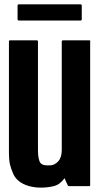

<svg xmlns="http://www.w3.org/2000/svg" viewBox="-20 -860 520 891"><path d="M398.4 -668Q398.4 -445.3 398.4 -1Q398.4 1 397.5 2.9Q396.5 3.9 393.6 3.9Q362.3 3.9 299.8 3.9Q298.8 3.9 296.9 2.9Q295.9 2.9 294.9 1Q290 -10.7 279.3 -33.2Q272.5 -22.5 260.7 -12.7Q250 -2 229.5 3.9Q216.8 6.8 201.2 8.8Q185.5 10.7 169.9 10.7Q159.2 10.7 148.4 9.8Q137.7 8.8 128.9 6.8Q97.7 1 74.2 -14.6Q51.8 -30.3 42 -51.8Q30.3 -79.1 26.4 -96.7Q21.5 -115.2 21.5 -157.2Q21.5 -220.7 21.5 -349.6Q21.5 -456.1 21.5 -668Q21.5 -669.9 23.4 -671.9Q24.4 -672.9 27.3 -672.9Q68.4 -672.9 151.4 -672.9Q153.3 -672.9 154.3 -671.9Q156.2 -669.9 156.2 -668Q156.2 -499 156.2 -162.1Q156.2 -140.6 159.2 -126Q162.1 -111.3 168 -103.5Q173.8 -96.7 185.5 -93.8Q197.3 -91.8 215.8 -92.8Q235.4 -94.7 251 -112.3Q266.6 -129.9 266.6 -164.1Q266.6 -332 266.6 -668Q266.6 -669.9 268.6 -671.9Q269.5 -672.9 271.5 -672.9Q312.5 -672.9 393.6 -672.9Q396.5 -672.9 397.5 -671.9Q399.4 -670.9 399.4 -668.9Q399.4 -668.9 398.4 -668ZM61.5 -769.5Q61.5 -792 61.5 -835Q61.5 -836.9 63.5 -838.9Q65.4 -839.8 67.4 -839.8Q162.1 -839.8 353.5 -839.8Q356.4 -839.8 357.4 -838.9Q359.4 -836.9 359.4 -835Q359.4 -813.5 359.4 -769.5Q359.4 -767.6 357.4 -766.6Q356.4 -764.6 353.5 -764.6Q257.8 -764.6 67.4 -764.6Q65.4 -764.6 63.5 -766.6Q61.5 -767.6 61.5 -769.5Z"/></svg>

Font: Typeface
Style: Regular
Weight: 400
Version: Version 1.0